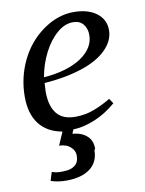

<svg xmlns="http://www.w3.org/2000/svg" viewBox="-79 -525 601 796"><g transform="rotate(-10 221.5 -127.5)"><path d="M276 104 272 110Q272 160 236 187Q200 214 136 214Q100 214 71 204L82 168Q104 176 130 174Q161 174 178 161Q196 148 196 119Q196 98 179 83Q162 67 131 66L155 11Q92 0 59 -43Q26 -86 26 -158Q26 -239 61 -311Q96 -382 157 -425Q219 -469 286 -469Q346 -469 382 -442Q418 -415 418 -370Q418 -326 381 -289Q343 -251 275 -229Q204 -206 117 -200L115 -164Q115 -103 141 -71Q166 -40 219 -40Q262 -40 300 -55Q340 -71 369 -89L383 -68Q339 -30 292 -11Q244 9 201 10L194 27Q234 31 255 51Q276 70 276 104ZM119 -226 120 -224Q218 -232 276 -270Q334 -309 334 -364Q334 -392 319 -410Q304 -428 276 -428Q241 -428 209 -400Q176 -372 152 -325Q128 -278 119 -226Z"/></g></svg>

Font: Libra Serif Modern
Style: Italic
Weight: 400
Italic angle: -12°
Designer: Stefan Peev, Context Ltd
Foundry: Stefan Peev, Context Ltd
Version: Version 1.000